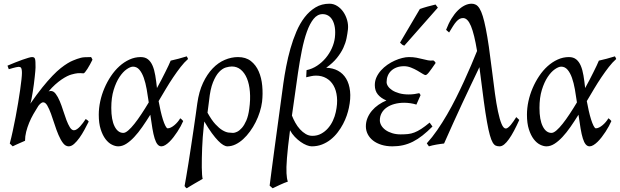

<svg xmlns="http://www.w3.org/2000/svg" viewBox="-20 -762 3313 1026"><path d="M454.1 -112.3Q443.8 -91.8 431.2 -68.4Q418.5 -44.9 404.5 -25.4Q390.6 -5.9 376 7.1Q361.3 20 347.2 20Q330.1 20 316.9 2.7Q303.7 -14.6 292.5 -41Q281.2 -67.4 271.7 -97.7Q262.2 -127.9 252.4 -154.3Q242.7 -180.7 232.7 -198Q222.7 -215.3 210.4 -215.3Q205.1 -215.3 198.5 -210.2Q191.9 -205.1 185.1 -196.3Q171.4 -174.8 158.4 -152.1Q145.5 -129.4 135.7 -105.7Q126 -82 119.9 -57.9Q113.8 -33.7 113.8 -9.8Q106.9 -6.8 98.1 -2.9Q89.4 1 80.3 4.9Q71.3 8.8 62.5 12.9Q53.7 17.1 47.9 20L32.2 4.9Q40.5 -25.9 48.3 -62.5Q56.2 -99.1 63.5 -137.2Q70.8 -175.3 76.9 -212.4Q83 -249.5 87.6 -281.2Q92.3 -313 94.7 -336.9Q97.2 -360.8 97.2 -372.1Q97.2 -383.3 95.9 -389.9Q94.7 -396.5 92.5 -399.7Q90.3 -402.8 86.9 -403.8Q83.5 -404.8 79.1 -404.8Q74.7 -404.8 66.2 -402.8Q57.6 -400.9 48.8 -398.4Q38.6 -395.5 26.9 -392.1L20 -411.1Q40.5 -419.9 61.3 -428.2Q82 -436.5 100.1 -442.9Q118.2 -449.2 131.6 -453.1Q145 -457 150.9 -457Q157.7 -457 161.6 -454.8Q165.5 -452.6 167.2 -446.8Q168.9 -440.9 169.4 -430.2Q169.9 -419.4 169.9 -401.9Q169.9 -396 168.7 -382.1Q167.5 -368.2 165.5 -350.1Q163.6 -332 160.9 -311.3Q158.2 -290.5 155 -271Q151.9 -251.5 148.7 -234.9Q145.5 -218.3 142.1 -208Q176.8 -258.3 206.3 -294.9Q235.8 -331.5 260.3 -356.9Q284.7 -382.3 304.9 -398.2Q325.2 -414.1 341.3 -423.8Q357.4 -433.6 369.9 -438.5Q382.3 -443.4 391.1 -446.8Q413.6 -455.1 431.2 -456.1Q448.7 -457 466.8 -457Q470.2 -452.6 471.4 -449.2Q472.7 -445.8 474.1 -442.9Q468.3 -430.7 460.9 -417.5Q453.6 -404.3 447 -393.8Q440.4 -383.3 434.6 -376.5Q428.7 -369.6 425.8 -370.1Q417 -370.6 409.9 -371.1Q402.8 -371.6 395.5 -370.8Q388.2 -370.1 380.1 -368.4Q372.1 -366.7 361.8 -363.8Q352.1 -361.3 338.6 -354.7Q325.2 -348.1 309.1 -337.2Q293 -326.2 275.1 -310.3Q257.3 -294.4 239.7 -273.4Q243.7 -274.9 246.3 -275.4Q249 -275.9 251.5 -275.9Q266.1 -275.9 277.8 -260.3Q289.6 -244.6 299.3 -221.4Q309.1 -198.2 317.6 -170.9Q326.2 -143.6 335 -120.4Q343.8 -97.2 353.5 -81.5Q363.3 -65.9 375 -65.9Q382.8 -65.9 391.4 -71.8Q399.9 -77.6 408 -86.4Q416 -95.2 423.8 -105.7Q431.6 -116.2 438 -126L446.8 -120.1Q449.7 -118.2 454.1 -112.3Z M639.2 -51.8Q649.9 -51.8 665.3 -64.9Q680.7 -78.1 698.5 -100.6Q716.3 -123 735.8 -152.6Q755.4 -182.1 774.9 -214.8Q770 -250.5 763.9 -284.9Q757.8 -319.3 748.3 -346.2Q738.8 -373 724.9 -389.4Q710.9 -405.8 690.9 -405.8Q676.8 -405.8 656.7 -391.8Q636.7 -377.9 618.4 -350.3Q600.1 -322.8 587.4 -281.5Q574.7 -240.2 574.7 -185.1Q574.7 -121.6 592.3 -86.7Q609.9 -51.8 639.2 -51.8ZM984.9 -446.8Q964.8 -429.2 945.3 -404.1Q925.8 -378.9 906 -349.6Q886.2 -320.3 866.7 -287.6Q847.2 -254.9 827.6 -221.7Q832 -196.8 837.9 -170.9Q843.8 -145 850.3 -124Q856.9 -103 863.8 -89.6Q870.6 -76.2 876 -76.2Q883.8 -76.2 893.3 -80.8Q902.8 -85.4 912.1 -93.3Q921.4 -101.1 929.4 -110.6Q937.5 -120.1 942.9 -129.9Q949.2 -126 952.1 -122.6Q955.1 -119.1 959 -115.2Q953.6 -102.5 945.6 -87.6Q937.5 -72.8 927.7 -57.9Q918 -43 907 -28.8Q896 -14.6 885 -3.9Q874 6.8 863 13.4Q852.1 20 842.8 20Q830.6 20 821.8 9.5Q813 -1 806.4 -22.2Q799.8 -43.5 794.4 -75.2Q789.1 -106.9 783.2 -148.9Q761.7 -114.3 740.2 -83.5Q718.8 -52.7 697.3 -29.8Q675.8 -6.8 654.5 6.6Q633.3 20 611.8 20Q595.7 20 577.4 10.7Q559.1 1.5 543.7 -18.8Q528.3 -39.1 518.1 -71Q507.8 -103 507.8 -148.9Q507.8 -184.1 515.6 -220.5Q523.4 -256.8 538.1 -291Q552.7 -325.2 573 -355.5Q593.3 -385.7 618.2 -408.2Q643.1 -430.7 671.9 -443.8Q700.7 -457 731.9 -457Q755.9 -457 771 -444.8Q786.1 -432.6 795.4 -410.9Q804.7 -389.2 809.8 -358.6Q814.9 -328.1 818.8 -291.5Q831.5 -314.5 842.8 -336.2Q854 -357.9 863.5 -377Q873 -396 880.4 -411.6Q887.7 -427.2 892.1 -438Q913.1 -442.4 934.1 -448.2Q955.1 -454.1 978 -460.9Q981 -455.6 982.2 -452.9Q983.4 -450.2 984.9 -446.8Z M1088.9 -159.7Q1110.8 -120.1 1130.9 -98.4Q1150.9 -76.7 1168.5 -66.2Q1186 -55.7 1200.7 -53.7Q1215.3 -51.8 1225.6 -51.8Q1234.4 -51.8 1247.1 -57.9Q1259.8 -64 1272.7 -78.6Q1285.6 -93.3 1296.4 -118.2Q1307.1 -143.1 1312 -180.7Q1318.8 -230 1315.4 -271.5Q1312 -313 1299.6 -343Q1287.1 -373 1266.6 -389.9Q1246.1 -406.7 1219.2 -406.7Q1205.1 -406.7 1186.8 -401.4Q1168.5 -396 1150.6 -377.2Q1132.8 -358.4 1118.2 -322.3Q1103.5 -286.1 1097.2 -224.1ZM1380.4 -217.8Q1377 -191.4 1368.2 -163.6Q1359.4 -135.7 1346.2 -109.4Q1333 -83 1315.9 -59.6Q1298.8 -36.1 1279.3 -18.3Q1259.8 -0.5 1238.3 9.8Q1216.8 20 1194.8 20Q1185.5 20 1173.3 12.9Q1161.1 5.9 1145.8 -9.8Q1130.4 -25.4 1111.8 -50.8Q1093.3 -76.2 1071.8 -112.8Q1070.8 -106.4 1070.1 -98.6Q1069.3 -90.8 1068.4 -82Q1065.4 -57.6 1063.5 -29.5Q1061.5 -1.5 1060.3 27.1Q1059.1 55.7 1058.6 82.8Q1058.1 109.9 1058.3 132.3Q1058.6 154.8 1059.8 171.1Q1061 187.5 1063 193.8Q1053.7 199.2 1042.7 205.6Q1031.7 211.9 1020.3 218.5Q1008.8 225.1 998 231.7Q987.3 238.3 978 244.1Q973.6 241.7 971.9 239.3Q970.2 236.8 966.3 232.4Q969.2 216.3 974.9 183.8Q980.5 151.4 987.1 109.9Q993.7 68.4 1000.7 22Q1007.8 -24.4 1014.2 -68.1Q1020.5 -111.8 1025.9 -148.9Q1031.2 -186 1034.2 -209Q1043 -272.5 1064.9 -319.1Q1086.9 -365.7 1116.5 -396.5Q1146 -427.2 1181.2 -442.1Q1216.3 -457 1252 -457Q1293.5 -457 1320.6 -435.8Q1347.7 -414.6 1362.5 -380.4Q1377.4 -346.2 1381.3 -303.5Q1385.3 -260.7 1380.4 -217.8Z M1572.3 -372.1Q1562.5 -303.7 1554.7 -247.8Q1546.9 -191.9 1540 -144.5Q1547.4 -125.5 1558.1 -106.2Q1568.8 -86.9 1583 -71.3Q1597.2 -55.7 1613.8 -45.9Q1630.4 -36.1 1649.4 -36.1Q1675.3 -36.1 1696 -47.4Q1716.8 -58.6 1732.7 -76.7Q1748.5 -94.7 1759 -117.4Q1769.5 -140.1 1774.4 -163.1Q1784.2 -207.5 1780.5 -243.7Q1776.9 -279.8 1762.2 -305.2Q1747.6 -330.6 1723.6 -344.2Q1699.7 -357.9 1668.5 -357.9Q1656.2 -357.9 1642.6 -355Q1628.9 -352.1 1616.2 -349.1L1618.2 -387.2Q1648.4 -393.6 1674.6 -410.9Q1700.7 -428.2 1720.7 -452.1Q1740.7 -476.1 1753.4 -504.4Q1766.1 -532.7 1769.5 -561Q1772.9 -591.8 1769.3 -615.2Q1765.6 -638.7 1756.6 -654.5Q1747.6 -670.4 1734.1 -678.5Q1720.7 -686.5 1704.1 -686.5Q1676.3 -686.5 1655.8 -661.1Q1635.3 -635.7 1619.9 -592.5Q1604.5 -549.3 1593 -492.2Q1581.5 -435.1 1572.3 -372.1ZM1844.2 -185.1Q1840.3 -166.5 1832.8 -144.3Q1825.2 -122.1 1813.2 -99.4Q1801.3 -76.7 1784.9 -55.2Q1768.6 -33.7 1747.6 -16.8Q1726.6 0 1701.2 10Q1675.8 20 1645.5 20Q1634.3 20 1618.7 13.9Q1603 7.8 1586.7 -3.7Q1570.3 -15.1 1555.2 -31Q1540 -46.9 1529.8 -65.9Q1523.4 -17.6 1519.5 18.8Q1515.6 55.2 1513.4 82.8Q1511.2 110.4 1510.7 129.9Q1510.3 149.4 1511 164.1Q1511.7 178.7 1513.4 189.2Q1515.1 199.7 1518.1 208.5Q1510.3 210.9 1499 215.6Q1487.8 220.2 1476.1 225.6Q1464.4 231 1453.9 236.1Q1443.4 241.2 1437 244.1L1420.9 230Q1424.3 203.1 1430.9 152.3Q1437.5 101.6 1447 31Q1456.5 -39.6 1468.5 -127.2Q1480.5 -214.8 1494.1 -315.9Q1500 -358.4 1509.3 -406.7Q1518.6 -455.1 1532 -502.4Q1545.4 -549.8 1564 -593.3Q1582.5 -636.7 1607.9 -669.7Q1633.3 -702.6 1666 -722.4Q1698.7 -742.2 1740.7 -742.2Q1762.7 -742.2 1782 -730Q1801.3 -717.8 1814.7 -698.2Q1828.1 -678.7 1835 -654.3Q1841.8 -629.9 1839.4 -605.5Q1836.9 -583 1831.8 -557.6Q1826.7 -532.2 1814.5 -505.9Q1802.2 -479.5 1780.5 -452.4Q1758.8 -425.3 1723.1 -399.9Q1758.3 -398.9 1785.6 -384.3Q1813 -369.6 1829.6 -342Q1846.2 -314.5 1850.6 -274.9Q1855 -235.4 1844.2 -185.1Z M2308.1 -425.8Q2286.1 -393.6 2273.4 -377.2Q2260.7 -360.8 2253.9 -360.8Q2249 -360.8 2237.5 -368.2Q2226.1 -375.5 2210.4 -384.5Q2194.8 -393.6 2176.3 -400.9Q2157.7 -408.2 2139.2 -408.2Q2116.7 -408.2 2099.4 -401.6Q2082 -395 2070.1 -383.5Q2058.1 -372.1 2052 -356.7Q2045.9 -341.3 2045.9 -323.2Q2045.9 -312.5 2053.5 -301Q2061 -289.6 2075.9 -279.8Q2090.8 -270 2113 -263.7Q2135.3 -257.3 2164.1 -257.3Q2179.7 -257.3 2194.1 -259.3Q2208.5 -261.2 2220.7 -264.2L2227.5 -253.9L2205.1 -203.1Q2189.9 -208 2172.9 -210.4Q2155.8 -212.9 2140.1 -212.9Q2112.3 -212.9 2088.6 -206.5Q2064.9 -200.2 2047.4 -188.2Q2029.8 -176.3 2019.8 -158.7Q2009.8 -141.1 2009.8 -119.1Q2009.8 -105 2017.8 -91.3Q2025.9 -77.6 2040.5 -67.1Q2055.2 -56.6 2075.7 -50.3Q2096.2 -43.9 2121.1 -43.9Q2143.1 -43.9 2160.2 -45.7Q2177.2 -47.4 2194.3 -54Q2211.4 -60.5 2230.7 -73Q2250 -85.4 2275.9 -106.9L2291 -85.9Q2263.2 -58.1 2237.8 -38.1Q2212.4 -18.1 2186.8 -5.1Q2161.1 7.8 2134.3 13.9Q2107.4 20 2077.1 20Q2044.4 20 2018.1 11.7Q1991.7 3.4 1973.4 -11Q1955.1 -25.4 1945.1 -44.9Q1935.1 -64.5 1935.1 -86.9Q1935.1 -110.4 1943.8 -131.6Q1952.6 -152.8 1967.5 -170.4Q1982.4 -188 2002.4 -201.9Q2022.5 -215.8 2044.9 -225.1Q2015.6 -237.3 1999.3 -257.1Q1982.9 -276.9 1982.9 -307.1Q1982.9 -329.6 1991.9 -349.4Q2001 -369.1 2015.9 -385.7Q2030.8 -402.3 2050 -415.8Q2069.3 -429.2 2089.6 -438.2Q2109.9 -447.3 2129.4 -452.1Q2148.9 -457 2165 -457Q2188 -457 2205.6 -453.6Q2223.1 -450.2 2238.3 -446.3Q2253.4 -442.4 2267.1 -439.7Q2280.8 -437 2295.9 -439Q2300.3 -436.5 2302.7 -433.6Q2305.2 -430.7 2308.1 -425.8ZM2140.6 -518.1Q2133.3 -520.5 2129.2 -523.4Q2125 -526.4 2117.7 -534.2L2223.6 -713.9Q2231.4 -716.8 2242.2 -720.2Q2252.9 -723.6 2264.4 -726.8Q2275.9 -730 2287.4 -732.7Q2298.8 -735.4 2307.6 -737.8L2319.8 -721.2Z M2754.9 -121.1Q2740.7 -89.4 2726.8 -63.2Q2712.9 -37.1 2699.7 -18.6Q2686.5 0 2674.1 10Q2661.6 20 2649.9 20Q2638.7 20 2629.6 16.4Q2620.6 12.7 2612.8 -0.5Q2605 -13.7 2597.7 -39.8Q2590.3 -65.9 2582.3 -110.8Q2574.2 -155.8 2565.2 -222.4Q2556.2 -289.1 2544.4 -383.3Q2543.5 -388.7 2543 -393.6L2542 -403.3Q2518.6 -354.5 2495.4 -305.7Q2472.2 -256.8 2448.7 -206.5Q2425.3 -156.2 2401.6 -103.8Q2377.9 -51.3 2353 4.9Q2344.2 5.9 2333.5 7.3Q2322.8 8.8 2312 10.7Q2301.3 12.7 2291 14.9Q2280.8 17.1 2272 20L2260.7 3.9Q2289.6 -27.8 2316.7 -67.1Q2343.8 -106.4 2368.9 -149.7Q2394 -192.9 2416.7 -238.3Q2439.5 -283.7 2459.7 -327.9Q2480 -372.1 2497.6 -413.3Q2515.1 -454.6 2529.3 -489.7Q2514.6 -579.6 2496.8 -622.6Q2479 -665.5 2454.6 -665.5Q2444.3 -665.5 2435.8 -660.9Q2427.2 -656.2 2418.7 -646.7Q2410.2 -637.2 2400.9 -622.6Q2391.6 -607.9 2379.9 -588.4L2363.8 -602.5Q2376.5 -636.2 2392.6 -662.4Q2408.7 -688.5 2426.5 -706.1Q2444.3 -723.6 2463.1 -732.9Q2481.9 -742.2 2500.5 -742.2Q2512.7 -742.2 2523.2 -736.6Q2533.7 -731 2542.7 -716.3Q2551.8 -701.7 2559.8 -675.8Q2567.9 -649.9 2575.9 -609.6Q2584 -569.3 2592.3 -512.5Q2600.6 -455.6 2609.9 -378.9Q2617.2 -317.9 2624.8 -262.9Q2632.3 -208 2641.1 -166.3Q2649.9 -124.5 2660.2 -99.9Q2670.4 -75.2 2683.1 -75.2Q2688.5 -75.2 2695.3 -80.6Q2702.1 -85.9 2709.5 -94.5Q2716.8 -103 2724.1 -114Q2731.4 -125 2738.8 -136.2Z M2927.2 -51.8Q2938 -51.8 2953.4 -64.9Q2968.8 -78.1 2986.6 -100.6Q3004.4 -123 3023.9 -152.6Q3043.5 -182.1 3063 -214.8Q3058.1 -250.5 3052 -284.9Q3045.9 -319.3 3036.4 -346.2Q3026.9 -373 3012.9 -389.4Q2999 -405.8 2979 -405.8Q2964.8 -405.8 2944.8 -391.8Q2924.8 -377.9 2906.5 -350.3Q2888.2 -322.8 2875.5 -281.5Q2862.8 -240.2 2862.8 -185.1Q2862.8 -121.6 2880.4 -86.7Q2897.9 -51.8 2927.2 -51.8ZM3272.9 -446.8Q3252.9 -429.2 3233.4 -404.1Q3213.9 -378.9 3194.1 -349.6Q3174.3 -320.3 3154.8 -287.6Q3135.3 -254.9 3115.7 -221.7Q3120.1 -196.8 3126 -170.9Q3131.8 -145 3138.4 -124Q3145 -103 3151.9 -89.6Q3158.7 -76.2 3164.1 -76.2Q3171.9 -76.2 3181.4 -80.8Q3190.9 -85.4 3200.2 -93.3Q3209.5 -101.1 3217.5 -110.6Q3225.6 -120.1 3231 -129.9Q3237.3 -126 3240.2 -122.6Q3243.2 -119.1 3247.1 -115.2Q3241.7 -102.5 3233.6 -87.6Q3225.6 -72.8 3215.8 -57.9Q3206.1 -43 3195.1 -28.8Q3184.1 -14.6 3173.1 -3.9Q3162.1 6.8 3151.1 13.4Q3140.1 20 3130.9 20Q3118.7 20 3109.9 9.5Q3101.1 -1 3094.5 -22.2Q3087.9 -43.5 3082.5 -75.2Q3077.1 -106.9 3071.3 -148.9Q3049.8 -114.3 3028.3 -83.5Q3006.8 -52.7 2985.4 -29.8Q2963.9 -6.8 2942.6 6.6Q2921.4 20 2899.9 20Q2883.8 20 2865.5 10.7Q2847.2 1.5 2831.8 -18.8Q2816.4 -39.1 2806.2 -71Q2795.9 -103 2795.9 -148.9Q2795.9 -184.1 2803.7 -220.5Q2811.5 -256.8 2826.2 -291Q2840.8 -325.2 2861.1 -355.5Q2881.3 -385.7 2906.2 -408.2Q2931.2 -430.7 2960 -443.8Q2988.8 -457 3020 -457Q3043.9 -457 3059.1 -444.8Q3074.2 -432.6 3083.5 -410.9Q3092.8 -389.2 3097.9 -358.6Q3103 -328.1 3106.9 -291.5Q3119.6 -314.5 3130.9 -336.2Q3142.1 -357.9 3151.6 -377Q3161.1 -396 3168.5 -411.6Q3175.8 -427.2 3180.2 -438Q3201.2 -442.4 3222.2 -448.2Q3243.2 -454.1 3266.1 -460.9Q3269 -455.6 3270.3 -452.9Q3271.5 -450.2 3272.9 -446.8Z"/></svg>

Font: Gentium Plus
Style: Italic
Weight: 400
Italic angle: -8°
Designer: J. Victor Gaultney, Annie Olsen, Iska Routamaa
Foundry: SIL International
Version: Version 1.510